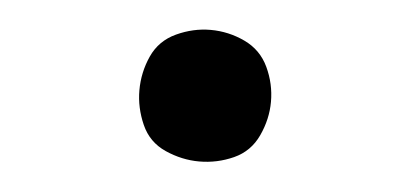

<svg xmlns="http://www.w3.org/2000/svg" viewBox="-30 -489 635 298"><g transform="rotate(5 288.0 -340.5)"><path d="M288 -238Q316 -238 341.5 -249.5Q367 -261 379 -287Q391 -313 391 -340Q391 -368 379 -393.5Q367 -419 341.5 -431Q316 -443 288 -443Q261 -443 235 -431Q209 -419 197.5 -393.5Q186 -368 186 -340Q186 -313 197.5 -287Q209 -261 235 -249.5Q261 -238 288 -238Z"/></g></svg>

Font: Iosevka Sparkle Extrabold
Style: Regular
Weight: 800
Designer: Belleve Invis
Foundry: Belleve Invis
Version: Version 4.5.0; ttfautohint (v1.8.3)